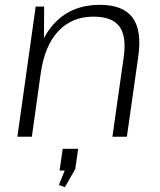

<svg xmlns="http://www.w3.org/2000/svg" viewBox="-20 -567 664 796"><path d="M493 -331Q505 -418 474.5 -458Q444 -498 367 -498Q278 -498 221.5 -437.5Q165 -377 149 -264L107 -199L117 -264Q138 -401 209 -474Q280 -547 394 -547Q490 -547 529.5 -494Q569 -441 553 -331L506 0H446ZM128 -540H163L162 -357L112 0H52ZM304 50 292 134 249 209 224 200 267 94 287 140H227L240 50Z"/></svg>

Font: Pathway Extreme 8pt Thin
Style: Italic
Weight: 100
Italic angle: -8°
Designer: Eduardo Rodriguez Tunni
Foundry: Eduardo Rodriguez Tunni
Version: Version 1.000